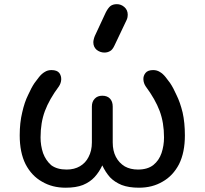

<svg xmlns="http://www.w3.org/2000/svg" viewBox="-20 -875 958 899"><path d="M287.1 3.9Q224.6 3.9 176.8 -24.4Q127.9 -51.8 99.6 -106.4Q72.3 -161.1 72.3 -241.2Q72.3 -300.8 84 -348.6Q94.7 -396.5 111.3 -429.7Q127 -464.8 141.6 -486.3Q157.2 -506.8 163.1 -514.6Q175.8 -530.3 189.5 -538.1Q203.1 -546.9 220.7 -546.9Q247.1 -546.9 257.8 -533.2Q267.6 -519.5 266.6 -502Q265.6 -485.4 255.9 -470.7Q210.9 -410.2 190.4 -355.5Q169.9 -300.8 169.9 -231.4Q169.9 -193.4 181.6 -158.2Q194.3 -124 219.7 -101.6Q247.1 -81.1 292 -81.1Q328.1 -81.1 354.5 -96.7Q380.9 -112.3 394.5 -139.6Q410.2 -168.9 410.2 -208Q410.2 -263.7 410.2 -376Q410.2 -399.4 423.8 -413.1Q436.5 -426.8 459 -426.8Q482.4 -426.8 495.1 -413.1Q507.8 -399.4 507.8 -376Q507.8 -320.3 507.8 -208Q507.8 -168.9 522.5 -140.6Q537.1 -112.3 564.5 -95.7Q590.8 -81.1 626 -81.1Q670.9 -81.1 698.2 -102.5Q724.6 -124 736.3 -158.2Q748 -193.4 748 -231.4Q748 -300.8 727.5 -355.5Q707 -410.2 662.1 -470.7Q652.3 -485.4 651.4 -502.9Q650.4 -519.5 661.1 -533.2Q671.9 -546.9 697.3 -546.9Q714.8 -546.9 728.5 -538.1Q742.2 -530.3 754.9 -514.6Q760.7 -506.8 776.4 -486.3Q791 -464.8 806.6 -429.7Q823.2 -396.5 835 -348.6Q845.7 -300.8 845.7 -241.2Q845.7 -161.1 818.4 -106.4Q790 -51.8 741.2 -24.4Q693.4 3.9 630.9 3.9Q583 3.9 549.8 -8.8Q516.6 -22.5 495.1 -44.9Q473.6 -69.3 459 -100.6Q444.3 -69.3 422.9 -45.9Q401.4 -22.5 368.2 -8.8Q335.9 3.9 287.1 3.9ZM468.8 -628.9Q449.2 -628.9 432.6 -641.6Q417 -655.3 417 -676.8Q417 -683.6 418.9 -690.4Q419.9 -696.3 423.8 -706.1Q441.4 -743.2 475.6 -817.4Q486.3 -837.9 497.1 -846.7Q508.8 -855.5 527.3 -855.5Q546.9 -855.5 562.5 -841.8Q578.1 -828.1 578.1 -805.7Q578.1 -800.8 577.1 -794.9Q576.2 -789.1 573.2 -782.2Q554.7 -742.2 516.6 -663.1Q506.8 -641.6 495.1 -635.7Q483.4 -628.9 468.8 -628.9Z"/></svg>

Font: Abed
Style: Bold
Weight: 700
Designer: Johan Aakerlund
Version: Version 3.105